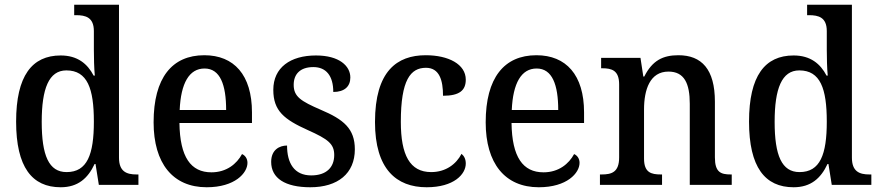

<svg xmlns="http://www.w3.org/2000/svg" viewBox="-20 -780 3712 810"><path d="M236 10C309 10 351 -28 379 -88H383L397 0H564V-44H556C514 -44 482 -56 482 -115V-760H293V-716H301C341 -716 376 -707 376 -649V-570C376 -536 377 -493 380 -461H375C349 -511 307 -546 236 -546C115 -546 48 -460 48 -267C48 -75 115 10 236 10ZM261 -54C186 -54 156 -124 156 -266C156 -406 186 -483 260 -483C349 -483 376 -406 376 -267C376 -128 348 -54 261 -54Z M852 10C971 10 1024 -50 1024 -93C1024 -112 1013 -125 1001 -130C979 -89 936 -53 872 -53C785 -53 739 -117 737 -261H1043V-306C1043 -464 967 -547 842 -547C706 -547 628 -452 628 -264C628 -91 709 10 852 10ZM934 -316H738C743 -429 778 -491 843 -491C909 -491 934 -422 934 -316Z M1289 10C1405 10 1477 -48 1477 -150C1477 -237 1430 -276 1333 -317C1250 -353 1219 -372 1219 -422C1219 -467 1246 -497 1302 -497C1356 -497 1386 -460 1386 -392C1433 -392 1458 -415 1458 -453C1458 -502 1411 -546 1313 -546C1205 -546 1133 -495 1133 -401C1133 -312 1179 -276 1279 -231C1364 -193 1390 -173 1390 -126C1390 -74 1357 -40 1293 -40C1221 -40 1191 -92 1191 -166C1160 -166 1124 -149 1124 -97C1124 -28 1183 10 1289 10Z M1780 10C1895 10 1945 -45 1945 -90C1945 -109 1938 -122 1927 -131C1905 -88 1861 -54 1799 -54C1709 -54 1671 -126 1671 -266C1671 -443 1712 -494 1777 -494C1834 -494 1849 -441 1849 -376C1919 -376 1945 -399 1945 -444C1945 -509 1872 -547 1776 -547C1655 -547 1562 -480 1562 -265C1562 -67 1652 10 1780 10Z M2253 10C2372 10 2425 -50 2425 -93C2425 -112 2414 -125 2402 -130C2380 -89 2337 -53 2273 -53C2186 -53 2140 -117 2138 -261H2444V-306C2444 -464 2368 -547 2243 -547C2107 -547 2029 -452 2029 -264C2029 -91 2110 10 2253 10ZM2335 -316H2139C2144 -429 2179 -491 2244 -491C2310 -491 2335 -422 2335 -316Z M2511 0H2773V-44H2768C2727 -44 2697 -52 2697 -111V-318C2697 -402 2722 -478 2800 -478C2867 -478 2890 -428 2890 -342V0H3067V-44H3063C3021 -44 2996 -53 2996 -116V-351C2996 -488 2940 -547 2842 -547C2777 -547 2732 -525 2698 -457H2694L2682 -536H2516V-492H2521C2561 -492 2592 -483 2592 -424V-116C2592 -53 2560 -44 2518 -44H2511Z M3328 10C3401 10 3443 -28 3471 -88H3475L3489 0H3656V-44H3648C3606 -44 3574 -56 3574 -115V-760H3385V-716H3393C3433 -716 3468 -707 3468 -649V-570C3468 -536 3469 -493 3472 -461H3467C3441 -511 3399 -546 3328 -546C3207 -546 3140 -460 3140 -267C3140 -75 3207 10 3328 10ZM3353 -54C3278 -54 3248 -124 3248 -266C3248 -406 3278 -483 3352 -483C3441 -483 3468 -406 3468 -267C3468 -128 3440 -54 3353 -54Z"/></svg>

Font: Noto Serif Ethiopic SemiCondensed Medium
Style: Regular
Weight: 500
Width: 4
Designer: Monotype Design Team
Foundry: Monotype Imaging Inc.
Version: Version 2.102